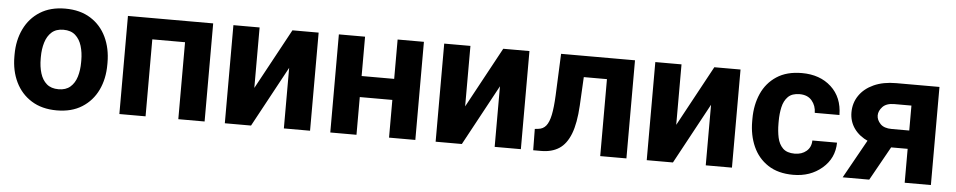

<svg xmlns="http://www.w3.org/2000/svg" viewBox="-36 -779 5127 1030"><g transform="rotate(5 2527.5 -264.0)"><path d="M32.2 -258.8V-269Q32.2 -345.7 61.5 -406.7Q90.8 -467.8 146.7 -502.9Q202.6 -538.1 282.2 -538.1Q362.3 -538.1 418.5 -502.9Q474.6 -467.8 503.7 -406.7Q532.7 -345.7 532.7 -269V-258.8Q532.7 -181.6 503.7 -121.1Q474.6 -60.5 418.9 -25.4Q363.3 9.8 283.2 9.8Q203.1 9.8 147 -25.4Q90.8 -60.5 61.5 -121.1Q32.2 -181.6 32.2 -258.8ZM173.8 -269V-258.8Q173.8 -215.8 184.6 -180.7Q195.3 -145.5 219.2 -124.8Q243.2 -104 283.2 -104Q322.3 -104 346.2 -124.8Q370.1 -145.5 380.9 -180.7Q391.6 -215.8 391.6 -258.8V-269Q391.6 -311 380.9 -346.4Q370.1 -381.8 346.2 -403.1Q322.3 -424.3 282.2 -424.3Q242.7 -424.3 219 -403.1Q195.3 -381.8 184.6 -346.4Q173.8 -311 173.8 -269Z M974.6 -528.3V-414.5H722.2V-528.3ZM761.2 -528.3V0H620.1V-528.3ZM1079.1 -528.3V0H937.5V-528.3Z M1329.1 -202.6 1505.9 -528.3H1647V0H1505.9V-326.2L1329.1 0H1188V-528.3H1329.1Z M2117.7 -316.4V-203.1H1851.1V-316.4ZM1897 -528.3V0H1755.9V-528.3ZM2213.9 -528.3V0H2072.3V-528.3Z M2464.4 -202.6 2641.1 -528.3H2782.2V0H2641.1V-326.2L2464.4 0H2323.2V-528.3H2464.4Z M3246.1 -528.3V-414.5H2987.8V-528.3ZM3350.6 -528.3V0H3209.5V-528.3ZM2952.6 -528.3H3090.8L3076.7 -260.7Q3071.3 -165 3049.1 -107.9Q3026.9 -50.8 2987.8 -25.4Q2948.7 0 2891.6 0H2848.6L2847.2 -114.7L2865.2 -116.7Q2891.6 -119.1 2907.5 -138.7Q2923.3 -158.2 2931.6 -198.2Q2939.9 -238.3 2942.9 -303.2Z M3601.1 -202.6 3777.8 -528.3H3918.9V0H3777.8V-326.2L3601.1 0H3460V-528.3H3601.1Z M4247.1 -104Q4285.6 -104 4310.5 -125.2Q4335.4 -146.5 4335.9 -182.6H4468.8Q4467.8 -98.6 4404.5 -44.4Q4341.3 9.8 4249.5 9.8Q4167.5 9.8 4113.3 -25.9Q4059.1 -61.5 4032.2 -122.1Q4005.4 -182.6 4005.4 -257.3V-271Q4005.4 -345.7 4032.2 -406.3Q4059.1 -466.8 4113.3 -502.4Q4167.5 -538.1 4249 -538.1Q4346.2 -538.1 4407 -482.4Q4467.8 -426.8 4468.8 -331.5H4335.9Q4335.4 -370.1 4312.5 -397.2Q4289.6 -424.3 4246.6 -424.3Q4205.6 -424.3 4184.1 -402.6Q4162.6 -380.9 4154.8 -345.7Q4147 -310.5 4147 -271V-257.3Q4147 -216.8 4154.5 -181.6Q4162.1 -146.5 4183.8 -125.2Q4205.6 -104 4247.1 -104Z M4663.1 -265.1H4806.2L4658.2 0H4515.1ZM4757.3 -528.3H4990.2V0H4849.1V-415.5H4757.3Q4714.4 -415.5 4693.8 -393.6Q4673.3 -371.6 4673.3 -347.2Q4673.3 -323.2 4693.1 -302.2Q4712.9 -281.2 4754.9 -281.2H4900.9V-182.6H4754.9Q4685.5 -182.6 4635.7 -204.6Q4585.9 -226.6 4558.8 -264.6Q4531.7 -302.7 4531.7 -351.6Q4531.7 -402.3 4559.1 -442.4Q4586.4 -482.4 4637 -505.4Q4687.5 -528.3 4757.3 -528.3Z"/></g></svg>

Font: RobotoDEMO
Style: Regular
Weight: 400
Designer: Christian Robertson
Foundry: Google
Version: Version 2.136